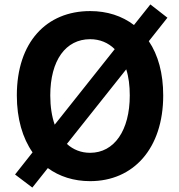

<svg xmlns="http://www.w3.org/2000/svg" viewBox="-20 -804 810 867"><path d="M126 43 196 -45C248 -7 313 14 387 14C582 14 717 -133 717 -373C717 -473 694 -556 652 -618L736 -724L659 -784L585 -691C531 -732 464 -754 387 -754C190 -754 56 -614 56 -373C56 -268 82 -180 127 -116L48 -16ZM207 -373C207 -532 277 -627 387 -627C431 -627 469 -611 498 -582L227 -241C214 -278 207 -323 207 -373ZM387 -114C346 -114 311 -128 282 -154L550 -491C561 -457 566 -417 566 -373C566 -215 496 -114 387 -114Z"/></svg>

Font: Noto Sans JP
Style: Bold
Weight: 700
Designer: Ryoko NISHIZUKA  (kana, bopomofo & ideographs); Paul D. Hunt (Latin, Greek & Cyrillic); Sandoll Communications , Soo-you
Foundry: Adobe
Version: Version 2.002;hotconv 1.0.116;makeotfexe 2.5.65601